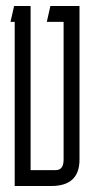

<svg xmlns="http://www.w3.org/2000/svg" viewBox="-20 -620 305 640"><path d="M245 -88Q245 0 151 0H29V-547H15L27 -600H82V-53H166Q192 -53 192 -88V-547H136L148 -600H245Z"/></svg>

Font: Karantina Light
Style: Regular
Weight: 300
Designer: Rony Koch
Foundry: Rony Koch
Version: Version 1.000; ttfautohint (v1.8.3)